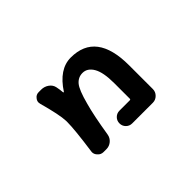

<svg xmlns="http://www.w3.org/2000/svg" viewBox="-71 -860 1143 1143"><g transform="rotate(-45 500.0 -289.0)"><path d="M377 -442.4Q377.9 -440.4 379.4 -439.9Q380.9 -439.5 381.8 -440.4Q457 -556.6 555.7 -556.6Q768.6 -556.6 768.6 -278.3V-78.1Q768.6 -54.7 751.5 -37.6Q734.4 -20.5 710.9 -20.5H537.1Q514.6 -20.5 499 -36.1Q483.4 -51.8 483.4 -74.2Q483.4 -96.7 499 -112.3Q514.6 -127.9 537.1 -127.9H624Q630.9 -127.9 630.9 -134.8V-265.6Q630.9 -356.4 606 -399.4Q581.1 -442.4 540 -442.4Q503.9 -442.4 479.5 -414.1Q455.1 -385.7 430.7 -293Q409.2 -216.8 386.7 -77.1Q382.8 -52.7 363.8 -36.6Q344.7 -20.5 320.3 -20.5H295.9Q273.4 -20.5 258.8 -38.1Q246.1 -51.8 246.1 -69.3Q246.1 -73.2 247.1 -77.1Q269.5 -237.3 269.5 -298.8Q269.5 -304.7 269.5 -309.6Q267.6 -363.3 232.4 -490.2Q230.5 -497.1 230.5 -502.9Q230.5 -516.6 240.2 -528.3Q252.9 -545.9 274.4 -545.9H295.9Q322.3 -545.9 343.8 -530.8Q365.2 -515.6 370.1 -491.2Q375 -467.8 377 -442.4Z"/></g></svg>

Font: Gen Jyuu Gothic Monospace Bold
Style: Bold
Weight: 700
Designer: [Source Han Sans]
Ryoko NISHIZUKA  (kana & ideographs); Paul D. Hunt (Latin, Greek & Cyrillic); Wenlong ZHANG  (bopomofo
Version: Version 1.002.20150607